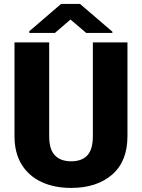

<svg xmlns="http://www.w3.org/2000/svg" viewBox="-20 -921 705 951"><path d="M439.9 -710.9H611.3V-246.6Q611.3 -121.6 535.2 -55.9Q459 9.8 332.5 9.8Q249 9.8 185.8 -19.5Q122.6 -48.8 87.2 -106.2Q51.8 -163.6 51.8 -246.6V-710.9H223.6V-246.6Q223.6 -180.7 252 -151.4Q280.3 -122.1 332.5 -122.1Q385.3 -122.1 412.6 -151.4Q439.9 -180.7 439.9 -246.6ZM376.5 -901.4 536.6 -764.2V-757.8H407.2L329.1 -824.2L252 -757.8H125V-766.1L282.2 -901.4Z"/></svg>

Font: Vazirmatn UI FD Black
Style: Regular
Weight: 900
Designer: Saber Rastikerdar
Foundry: Saber Rastikerdar
Version: Version 33.003